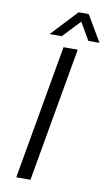

<svg xmlns="http://www.w3.org/2000/svg" viewBox="-98 -938 557 986"><g transform="rotate(10 181.0 -445.0)"><path d="M184 -700H258L135 0H61ZM229 -890H282L362 -754H304L251 -845L165 -754H102Z"/></g></svg>

Font: Sarabun Light
Style: Italic
Weight: 300
Italic angle: -10°
Designer: Suppakit Chalermlarp | Katatrad Co.,Ltd.
Foundry: Cadson Demak Co.,Ltd.
Version: Version 1.000; ttfautohint (v1.6)